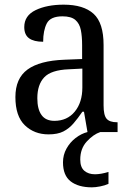

<svg xmlns="http://www.w3.org/2000/svg" viewBox="-20 -566 563 823"><path d="M188 10Q127 10 86.5 -29Q46 -68 46 -150Q46 -230 98 -268Q150 -306 256 -310L332 -313V-373Q332 -410 326.5 -437.5Q321 -465 303 -480.5Q285 -496 248 -496Q196 -496 180.5 -465.5Q165 -435 165 -387Q125 -387 104.5 -402Q84 -417 84 -450Q84 -499 132.5 -522.5Q181 -546 253 -546Q338 -546 381 -507Q424 -468 424 -373V-114Q424 -72 437 -57Q450 -42 481 -42H484V0H355L340 -87H333Q314 -59 295 -37Q276 -15 251.5 -2.5Q227 10 188 10ZM213 -48Q268 -48 300.5 -87.5Q333 -127 333 -191V-272L275 -269Q199 -266 169.5 -234.5Q140 -203 140 -145Q140 -98 158 -73Q176 -48 213 -48ZM374 237Q316 237 283 211.5Q250 186 250 130Q250 98 265 71Q280 44 304 25.5Q328 7 355 0H410Q380 10 352 40.5Q324 71 324 118Q324 151 341.5 166Q359 181 387 181Q412 181 445 171V222Q430 229 409.5 233Q389 237 374 237Z"/></svg>

Font: Noto Serif SemiCondensed
Style: Regular
Weight: 400
Width: 4
Designer: Monotype Design Team
Foundry: Monotype Imaging Inc.
Version: Version 2.013